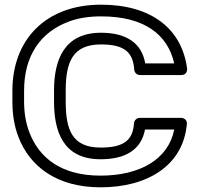

<svg xmlns="http://www.w3.org/2000/svg" viewBox="-20 -766 856 821"><path d="M410 -85C517 -85 584 -126 600 -212H725C700 -84 577 -15 410 -15C239 -15 147 -93 106 -199C91 -238 83 -282 83 -332V-378C83 -528 153 -629 275 -674C315 -689 361 -696 412 -696C598 -696 697 -618 725 -495H601C586 -582 520 -626 412 -626C255 -626 211 -511 211 -379V-332C211 -208 247 -85 410 -85ZM33 -378V-332C33 -277 41 -226 59 -180C107 -55 222 35 410 35C612 35 763 -59 779 -235C781 -255 765 -262 754 -262H578C565 -262 554 -252 553 -239C548 -168 512 -135 410 -135C287 -135 261 -213 261 -332V-379C261 -503 292 -576 412 -576C514 -576 549 -541 554 -468C555 -455 566 -445 579 -445H755C777 -445 781 -463 780 -473C758 -642 628 -746 412 -746C175 -746 33 -596 33 -378Z"/></svg>

Font: Asimov
Style: XWidOu
Weight: 500
Designer: Google
Version: Version 2.000980; 2014